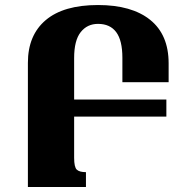

<svg xmlns="http://www.w3.org/2000/svg" viewBox="-20 -744 748 764"><path d="M322 0H91V-494Q91 -604 162 -664Q233 -724 370 -724Q504 -724 577.5 -665Q651 -606 651 -492V-417H467V-514Q467 -583 442.5 -616Q418 -649 370 -649Q327 -649 301 -616Q275 -583 275 -513V-348H642V-280H275V-116Q275 -79 285.5 -69Q296 -59 322 -59Z"/></svg>

Font: Noto Serif Armenian SemiCondensed Black
Style: Regular
Weight: 900
Width: 4
Designer: Monotype Design Team
Foundry: Monotype Imaging Inc.
Version: Version 2.008; ttfautohint (v1.8.4.7-5d5b)